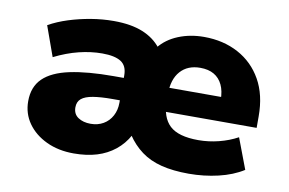

<svg xmlns="http://www.w3.org/2000/svg" viewBox="-61 -620 1106 735"><g transform="rotate(10 491.5 -252.0)"><path d="M263 11Q203 11 156.5 -11Q110 -33 83.5 -70.5Q57 -108 57 -156Q57 -212 91 -245Q125 -278 193 -292.5Q261 -307 362 -307H426V-220H373Q328 -220 298 -215Q268 -210 253.5 -198Q239 -186 239 -164Q239 -138 258.5 -125Q278 -112 307 -112Q335 -112 356.5 -124.5Q378 -137 390 -159.5Q402 -182 402 -210V-317Q402 -354 378 -369.5Q354 -385 305 -385Q261 -385 214.5 -373.5Q168 -362 120 -338L78 -455Q112 -474 153 -487Q194 -500 238.5 -507.5Q283 -515 327 -515Q394 -515 439.5 -496.5Q485 -478 512 -443H505Q533 -478 578.5 -496.5Q624 -515 678 -515Q753 -515 811.5 -483.5Q870 -452 903 -393.5Q936 -335 936 -252V-207H560V-300H796L782 -288Q782 -323 770.5 -347Q759 -371 737.5 -383.5Q716 -396 684 -396Q635 -396 607 -364.5Q579 -333 579 -275V-250Q579 -185 612.5 -153.5Q646 -122 724 -122Q764 -122 803.5 -132Q843 -142 876 -160L921 -41Q880 -15 824.5 -2Q769 11 710 11Q649 11 603.5 -0.5Q558 -12 525 -36.5Q492 -61 468 -97H472Q453 -62 422.5 -37.5Q392 -13 352.5 -1Q313 11 263 11Z"/></g></svg>

Font: Nunito Sans 8pt Black
Style: Regular
Weight: 900
Version: Version 3.101;gftools[0.9.27]